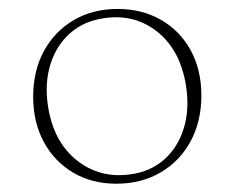

<svg xmlns="http://www.w3.org/2000/svg" viewBox="-20 -728 542 440"><path d="M249.5 -707.5Q305.5 -707.5 349 -682.5Q392.5 -657.5 417 -612.8Q441.5 -568 441.5 -509Q441.5 -450 416.8 -404.2Q392 -358.5 348 -332.8Q304 -307 246.5 -307Q190.5 -307 147.5 -332.5Q104.5 -358 80.2 -403Q56 -448 56 -506.5Q56 -565.5 80.5 -610.8Q105 -656 148.8 -681.8Q192.5 -707.5 249.5 -707.5ZM279 -328.5Q324.5 -334.5 356 -362.2Q387.5 -390 401 -433.5Q414.5 -477 406.5 -530Q394 -611.5 342 -654Q290 -696.5 219.5 -686.5Q172.5 -680 140.8 -652Q109 -624 95.5 -580.5Q82 -537 90 -484.5Q102.5 -403.5 155.5 -361Q208.5 -318.5 279 -328.5Z"/></svg>

Font: Fraunces 72pt S050 Thin
Style: Regular
Weight: 100
Version: Version 1.000; ttfautohint (v1.8.3)